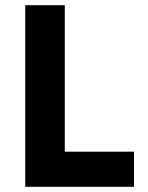

<svg xmlns="http://www.w3.org/2000/svg" viewBox="-20 -718 570 738"><path d="M495 0V-135H229V-698H77V0Z"/></svg>

Font: IBM Plex Sans Thai Looped
Style: Bold
Weight: 700
Designer: Mike Abbink, Paul van der Laan, Pieter van Rosmalen, Ben Mitchell, Mark Frömberg
Foundry: Bold Monday
Version: Version 1.1